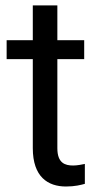

<svg xmlns="http://www.w3.org/2000/svg" viewBox="-20 -676 367 706"><path d="M100.6 -656.2V-528.3H4.4V-458.5H100.6V-131.3C100.6 -25.4 156.2 9.8 222.7 9.8C255.4 9.8 277.8 3.9 292 0V-73.2C282.7 -71.3 264.2 -67.4 249 -67.4C219.2 -67.4 190.9 -76.2 190.9 -130.9V-458.5H289.6V-528.3H190.9V-656.2Z"/></svg>

Font: Nahid
Style: Regular
Weight: 400
Foundry: DejaVu fonts team - Redesigned by Saber Rastikerdar
Version: Version 0.3.0